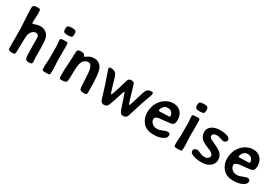

<svg xmlns="http://www.w3.org/2000/svg" viewBox="55 -1684 3829 2653"><g transform="rotate(30 1970.0 -357.5)"><path d="M351.6 -370.6Q341.3 -405.8 310.8 -405.8Q280.3 -405.8 256.1 -385.7Q231.9 -365.7 219.7 -332.8Q207.5 -299.8 207.5 -163.8Q207.5 -27.8 200 -13.9Q192.4 0 161.6 0Q103 0 94.2 -25.4Q92.3 -30.3 92.3 -125V-258.8L91.8 -274.4Q91.8 -290 91.8 -305.7L91.3 -321.3Q90.8 -336.4 90.8 -362.3Q90.8 -388.2 83.5 -498Q76.2 -607.9 76.2 -659.2V-672.9Q76.2 -694.8 90.8 -707.3Q105.5 -719.7 148.9 -719.7H162.6Q186 -719.7 192.6 -709.7Q199.2 -699.7 199.2 -634.8L193.4 -508.3Q193.4 -490.2 205.1 -490.2Q275.4 -515.1 318.1 -515.1Q360.8 -515.1 396.5 -493.2Q432.1 -471.2 451.2 -428Q470.2 -384.8 470.2 -196.3V-117.7L475.1 -29.8Q475.1 -0.5 427 -0.5Q378.9 -0.5 367.4 -26.4Q356 -52.2 356 -203.9Q356 -355.5 351.6 -370.6Z M764.2 -73.7Q764.2 -12.7 757.6 -3.9Q751 4.9 722.7 4.9H682.1Q648.9 4.9 643.3 -2.9Q637.7 -10.7 637.7 -70.8L638.7 -96.2L640.6 -127.9L641.6 -140.1Q642.6 -152.3 642.6 -159.2L643.6 -171.9L644 -185.1V-371.6L643.1 -390.6Q642.6 -397 642.6 -403.3L636.2 -470.7V-476.6Q636.2 -497.1 647 -503.2Q657.7 -509.3 708 -509.3H736.3Q752.9 -509.3 756.8 -485.8Q757.8 -480 757.8 -387.2V-227.5L758.3 -208.5L764.2 -100.1ZM629.4 -674.8Q629.4 -712.4 683.1 -712.4L692.9 -713.4H710.9Q718.3 -711.9 734.9 -711.9Q751.5 -711.9 762.5 -700.9Q773.4 -689.9 773.4 -676.3L773.9 -673.8L774.9 -669.9L775.9 -659.2V-648.4L773.9 -633.3Q773.9 -597.2 730 -597.2Q725.1 -596.2 722.7 -596.2L708 -594.7H694.8L674.8 -596.7Q627.4 -596.7 627.4 -647V-659.7Z M1310.5 -13.7H1286.6Q1239.7 -13.7 1229.7 -33.7Q1219.7 -53.7 1215.3 -179.7Q1210.9 -305.7 1200.9 -343.8Q1190.9 -381.8 1175.5 -399.2Q1160.2 -416.5 1134.8 -416.5Q1109.4 -416.5 1084.5 -400.6Q1059.6 -384.8 1048.8 -361.3Q1024.9 -308.6 1024.9 -180.9Q1024.9 -53.2 1012 -34.2Q999 -15.1 927.7 -15.1Q900.4 -15.1 900.4 -46.9V-164.6Q900.4 -174.8 906.5 -255.9Q912.6 -336.9 912.6 -381.8L913.1 -395Q913.6 -408.2 913.6 -436.5Q913.6 -464.8 925 -479.2Q936.5 -493.7 973.1 -493.7Q1009.8 -493.7 1020.5 -485.4Q1031.2 -477.1 1036.9 -464.6Q1042.5 -452.1 1045.9 -452.1Q1049.3 -452.1 1070.8 -466.1Q1092.3 -480 1115.7 -491.2Q1139.2 -502.4 1175.3 -502.4H1188Q1231 -502.4 1262.5 -479Q1293.9 -455.6 1309.6 -419.9Q1340.8 -348.1 1340.8 -102.5V-43Q1340.8 -13.7 1310.5 -13.7Z M2122.1 -486.3V-475.1Q2122.1 -458 2090.8 -377.4Q2059.6 -296.4 2025.1 -181.6Q1990.7 -66.9 1983.6 -48.8Q1976.6 -30.8 1958.3 -21.2Q1939.9 -11.7 1927.2 -11.7H1911.1Q1881.8 -11.7 1859.4 -63Q1852.5 -78.6 1814.7 -195.1Q1776.9 -311.5 1772 -311.5Q1763.7 -311.5 1727.8 -194.8Q1691.9 -78.1 1677.2 -49.8Q1657.2 -11.7 1615.7 -11.7Q1574.2 -11.7 1557.1 -50.3Q1556.2 -52.7 1519.8 -171.9Q1483.4 -291 1451.2 -378.4Q1418.9 -465.8 1418.9 -485.8Q1418.9 -502 1444.8 -502Q1512.2 -502 1537.6 -460.4Q1551.3 -438 1585.4 -313.2Q1619.6 -188.5 1631.3 -188.5Q1643.1 -188.5 1682.9 -326.7Q1722.7 -464.8 1728 -473.6Q1742.7 -496.6 1777.6 -496.6Q1812.5 -496.6 1824.7 -475.1Q1830.6 -465.3 1870.1 -325.4Q1909.7 -185.5 1921.4 -185.5Q1929.2 -185.5 1965.3 -311.3Q2001.5 -437 2016.6 -462.9Q2038.6 -500.5 2093.8 -500.5Q2122.1 -500.5 2122.1 -486.3Z M2489.7 -332V-338.9L2489.3 -341.3Q2489.3 -375.5 2464.6 -396.7Q2439.9 -418 2406.7 -418L2404.3 -417.5H2396.5Q2389.2 -416 2386.2 -416Q2362.3 -416 2337.2 -386.7Q2312 -357.4 2312 -327.1V-325.2Q2312 -317.9 2330.6 -317.9H2345.2L2347.7 -318.4L2468.3 -322.3L2476.6 -323.2Q2489.7 -323.2 2489.7 -332ZM2304.7 -187Q2304.7 -149.4 2334.7 -120.4Q2364.7 -91.3 2418.9 -91.3Q2451.7 -91.3 2498 -111.6Q2544.4 -131.8 2565.4 -131.8Q2607.4 -131.8 2607.4 -98.1V-89.4Q2607.4 -52.2 2551 -24.9Q2494.6 2.4 2424.8 2.4H2401.4Q2306.2 2.4 2245.6 -60.1Q2220.7 -85.9 2203.6 -128.2Q2186.5 -170.4 2186.5 -213.9V-225.6Q2186.5 -339.8 2254.9 -420.4Q2290.5 -462.4 2338.4 -486.3Q2386.2 -510.3 2428.2 -510.3H2449.7Q2450.7 -510.3 2452.1 -510.3Q2485.4 -510.3 2514.2 -496.1Q2603.5 -453.1 2603.5 -333.5Q2603.5 -275.4 2570.8 -259.3Q2552.2 -250 2462.9 -242.2Q2373.5 -234.4 2359.9 -231Q2304.7 -216.3 2304.7 -187Z M2869.6 -73.7Q2869.6 -12.7 2863 -3.9Q2856.4 4.9 2828.1 4.9H2787.6Q2754.4 4.9 2748.8 -2.9Q2743.2 -10.7 2743.2 -70.8L2744.1 -96.2L2746.1 -127.9L2747.1 -140.1Q2748 -152.3 2748 -159.2L2749 -171.9L2749.5 -185.1V-371.6L2748.5 -390.6Q2748 -397 2748 -403.3L2741.7 -470.7V-476.6Q2741.7 -497.1 2752.4 -503.2Q2763.2 -509.3 2813.5 -509.3H2841.8Q2858.4 -509.3 2862.3 -485.8Q2863.3 -480 2863.3 -387.2V-227.5L2863.8 -208.5L2869.6 -100.1ZM2734.9 -674.8Q2734.9 -712.4 2788.6 -712.4L2798.3 -713.4H2816.4Q2823.7 -711.9 2840.3 -711.9Q2856.9 -711.9 2867.9 -700.9Q2878.9 -689.9 2878.9 -676.3L2879.4 -673.8L2880.4 -669.9L2881.3 -659.2V-648.4L2879.4 -633.3Q2879.4 -597.2 2835.4 -597.2Q2830.6 -596.2 2828.1 -596.2L2813.5 -594.7H2800.3L2780.3 -596.7Q2732.9 -596.7 2732.9 -647V-659.7Z M3182.6 -428.2Q3114.3 -428.2 3114.3 -379.4Q3114.3 -359.4 3144 -340.3Q3147.9 -337.9 3223.6 -302.5Q3299.3 -267.1 3324.7 -240.7Q3363.8 -200.7 3363.8 -144V-131.8Q3363.8 -104.5 3348.6 -77.9Q3333.5 -51.3 3307.6 -33.2Q3258.3 2 3182.1 2H3169.4Q3086.4 2 3029.3 -24.4Q2989.7 -42.5 2989.7 -73.7Q2989.7 -94.7 3006.1 -107.2Q3022.5 -119.6 3041.5 -119.6Q3060.5 -119.6 3081.1 -109.9Q3101.6 -100.1 3124.5 -91.6Q3147.5 -83 3180.4 -83Q3213.4 -83 3232.4 -99.9Q3251.5 -116.7 3251.5 -141.4Q3251.5 -166 3214.4 -189Q3201.2 -197.3 3168.9 -210.9L3145 -220.7Q3072.3 -251.5 3042.5 -281.2Q3002.4 -321.3 3002.4 -387.7Q3002.4 -409.2 3016.1 -436Q3029.8 -462.9 3062 -483.4Q3108.4 -513.2 3184.8 -513.2Q3261.2 -513.2 3304 -495.1Q3346.7 -477.1 3346.7 -445.3Q3346.7 -432.6 3331.3 -417.2Q3315.9 -401.9 3299.1 -401.9Q3282.2 -401.9 3246.8 -415Q3211.4 -428.2 3182.6 -428.2Z M3764.2 -332V-338.9L3763.7 -341.3Q3763.7 -375.5 3739 -396.7Q3714.4 -418 3681.2 -418L3678.7 -417.5H3670.9Q3663.6 -416 3660.6 -416Q3636.7 -416 3611.6 -386.7Q3586.4 -357.4 3586.4 -327.1V-325.2Q3586.4 -317.9 3605 -317.9H3619.6L3622.1 -318.4L3742.7 -322.3L3751 -323.2Q3764.2 -323.2 3764.2 -332ZM3579.1 -187Q3579.1 -149.4 3609.1 -120.4Q3639.2 -91.3 3693.4 -91.3Q3726.1 -91.3 3772.5 -111.6Q3818.8 -131.8 3839.8 -131.8Q3881.8 -131.8 3881.8 -98.1V-89.4Q3881.8 -52.2 3825.4 -24.9Q3769 2.4 3699.2 2.4H3675.8Q3580.6 2.4 3520 -60.1Q3495.1 -85.9 3478 -128.2Q3460.9 -170.4 3460.9 -213.9V-225.6Q3460.9 -339.8 3529.3 -420.4Q3564.9 -462.4 3612.8 -486.3Q3660.6 -510.3 3702.6 -510.3H3724.1Q3725.1 -510.3 3726.6 -510.3Q3759.8 -510.3 3788.6 -496.1Q3877.9 -453.1 3877.9 -333.5Q3877.9 -275.4 3845.2 -259.3Q3826.7 -250 3737.3 -242.2Q3647.9 -234.4 3634.3 -231Q3579.1 -216.3 3579.1 -187Z"/></g></svg>

Font: Averia Sans
Style: Bold
Weight: 700
Version: Version 1.0